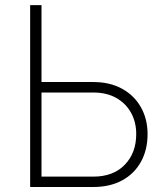

<svg xmlns="http://www.w3.org/2000/svg" viewBox="-20 -748 665 768"><path d="M131.3 -419.9H353Q419.9 -419.9 468.8 -392.8Q517.6 -365.7 543.9 -318.6Q570.3 -271.5 570.3 -211.4Q570.3 -148.9 543.9 -101.1Q517.6 -53.2 468.8 -26.6Q419.9 0 353 0H100.6V-727.5H146V-41.5H353Q433.1 -41.5 479 -88.9Q524.9 -136.2 524.9 -211.9Q524.9 -259.3 504.2 -296.9Q483.4 -334.5 445.1 -356.2Q406.7 -377.9 353 -377.9H131.3Z"/></svg>

Font: Inter 17pt ExtraLight
Style: Regular
Weight: 250
Version: Version 4.001;git-66647c0bb